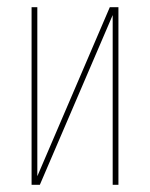

<svg xmlns="http://www.w3.org/2000/svg" viewBox="-20 -515 418 535"><path d="M68 0V-495H84V-24L286 -495H310V0H294V-473L91 0Z"/></svg>

Font: Alumni Sans Pinstripe
Style: Regular
Weight: 400
Designer: Robert E. Leuschke
Foundry: Robert E. Leuschke
Version: Version 1.010; ttfautohint (v1.8.4.7-5d5b)